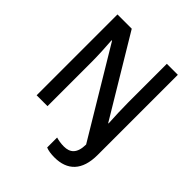

<svg xmlns="http://www.w3.org/2000/svg" viewBox="-247 -859 1199 1199"><g transform="rotate(45 353.0 -259.0)"><path d="M440 196C553 196 620 132 620 -6V-714H523V-372C523 -318 526 -246 529 -193H526L213 -714H87V0H183V-389C183 -444 179 -523 175 -574H179L523 -1C522 79 487 106 433 106C407 106 384 102 364 96V184C383 192 409 196 440 196Z"/></g></svg>

Font: Noto Sans Gujarati SemiCondensed Medium
Style: Regular
Weight: 500
Width: 4
Designer: Jelle Bosma - Monotype Design Team, Universal Thirst
Foundry: Monotype Imaging Inc.
Version: Version 2.106